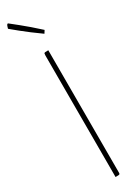

<svg xmlns="http://www.w3.org/2000/svg" viewBox="-268 -925 672 937"><g transform="rotate(-30 68.0 -456.0)"><path d="M68 0V-684Q68 -692 69 -695.5Q70 -699 75.5 -699.5Q81 -700 93 -700V-10Q93 -5 91.5 -3Q90 -1 85 -0.5Q80 0 68 0ZM117 -779Q89 -799 63 -818.5Q37 -838 17.5 -854Q-2 -870 -13.5 -879.5Q-25 -889 -25 -889Q-25 -889 -21.5 -900.5Q-18 -912 -12 -912Q-12 -912 0 -902.5Q12 -893 32.5 -876.5Q53 -860 77.5 -839Q102 -818 127 -795Q127 -795 124.5 -791Q122 -787 119.5 -783Q117 -779 117 -779Z"/></g></svg>

Font: Yanone Kaffeesatz ExtraLight
Style: Regular
Weight: 200
Designer: Yanone (Cyrillic: Daniel Pouzeot, Huerta Tipografica, and Cyreal)
Foundry: Yanone
Version: Version 2.003